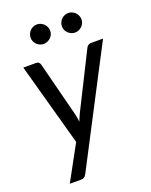

<svg xmlns="http://www.w3.org/2000/svg" viewBox="-160 -786 816 1041"><g transform="rotate(-20 248.0 -265.5)"><path d="M496 -506.5 154 151Q148.5 161.5 141.2 166.5Q134 171.5 123 171.5H57.5L167.5 -30L36 -506.5H109.5Q120.5 -506.5 125.5 -501.2Q130.5 -496 133 -488L214.5 -169Q217 -158.5 218.5 -148Q220 -137.5 221 -127Q225.5 -137.5 230 -148.2Q234.5 -159 239.5 -169.5L399.5 -489Q403.5 -497 410.8 -501.8Q418 -506.5 425.5 -506.5ZM241.5 -644.5Q241.5 -633 237 -623Q232.5 -613 224.5 -605.5Q216.5 -598 206.2 -593.5Q196 -589 184.5 -589Q173 -589 163 -593.5Q153 -598 145.2 -605.5Q137.5 -613 133 -623Q128.5 -633 128.5 -644.5Q128.5 -656 133 -666.5Q137.5 -677 145.2 -684.8Q153 -692.5 163 -697Q173 -701.5 184.5 -701.5Q196 -701.5 206.2 -697Q216.5 -692.5 224.5 -684.8Q232.5 -677 237 -666.5Q241.5 -656 241.5 -644.5ZM422 -644.5Q422 -633 417.5 -623Q413 -613 405.2 -605.5Q397.5 -598 387.2 -593.5Q377 -589 365.5 -589Q354 -589 343.8 -593.5Q333.5 -598 325.8 -605.5Q318 -613 313.5 -623Q309 -633 309 -644.5Q309 -656 313.5 -666.5Q318 -677 325.8 -684.8Q333.5 -692.5 343.8 -697Q354 -701.5 365.5 -701.5Q377 -701.5 387.2 -697Q397.5 -692.5 405.2 -684.8Q413 -677 417.5 -666.5Q422 -656 422 -644.5Z"/></g></svg>

Font: Lato 2
Style: Italic
Weight: 400
Italic angle: -7°
Designer: Lukasz Dziedzic with Adam Twardoch and Botio Nikoltchev
Foundry: tyPoland Lukasz Dziedzic
Version: Version 2.015; 2015-08-06; http://www.latofonts.com/